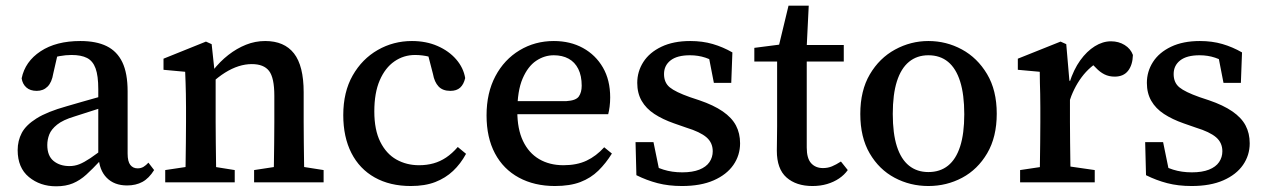

<svg xmlns="http://www.w3.org/2000/svg" viewBox="-20 -640 4445 674"><path d="M177 14Q121 14 81.5 -18.5Q42 -51 42 -113Q42 -146 56.5 -173.5Q71 -201 108.5 -224.5Q146 -248 214 -267Q241 -275 267.5 -282.5Q294 -290 320.5 -297.5Q347 -305 374 -312V-273Q340 -263 306.5 -252Q273 -241 241 -231Q201 -219 180.5 -202.5Q160 -186 153 -168Q146 -150 146 -131Q146 -93 168 -75Q190 -57 224 -57Q242 -57 258.5 -63.5Q275 -70 297.5 -85Q320 -100 354 -127L365 -75H331Q305 -47 283 -27Q261 -7 236 3.5Q211 14 177 14ZM426 11Q381 11 354.5 -16Q328 -43 326 -91L325 -95V-327Q325 -374 315.5 -400Q306 -426 285.5 -436.5Q265 -447 231 -447Q211 -447 189 -443Q167 -439 139 -429L186 -465L167 -382Q162 -351 147 -336Q132 -321 109 -321Q86 -321 72.5 -333Q59 -345 56 -365Q68 -424 122.5 -460Q177 -496 262 -496Q318 -496 354.5 -478Q391 -460 409.5 -421.5Q428 -383 428 -319V-101Q428 -73 437.5 -61Q447 -49 463 -49Q475 -49 484 -54.5Q493 -60 501 -69L521 -43Q503 -14 480 -1.5Q457 11 426 11Z M560 0V-43L667 -59H704L804 -43V0ZM630 0Q631 -25 631.5 -62.5Q632 -100 632.5 -140Q633 -180 633 -212V-263Q633 -290 632.5 -310.5Q632 -331 631.5 -349Q631 -367 630 -388L554 -395V-434L703 -494L723 -485L735 -373L737 -372V-212Q737 -180 737.5 -140Q738 -100 738.5 -62.5Q739 -25 739 0ZM872 0V-43L977 -59H1014L1116 -43V0ZM940 0Q941 -25 941.5 -62Q942 -99 942.5 -139Q943 -179 943 -212V-304Q943 -367 924.5 -391Q906 -415 864 -415Q841 -415 817.5 -407.5Q794 -400 770 -385Q746 -370 720 -346L711 -392H727Q752 -424 781.5 -447Q811 -470 843.5 -483Q876 -496 911 -496Q978 -496 1012 -452.5Q1046 -409 1046 -316V-212Q1046 -179 1046.5 -139Q1047 -99 1047.5 -62Q1048 -25 1049 0Z M1422 13Q1349 13 1295.5 -17Q1242 -47 1213.5 -103Q1185 -159 1185 -236Q1185 -317 1218 -375Q1251 -433 1306 -464.5Q1361 -496 1426 -496Q1476 -496 1516 -478.5Q1556 -461 1581.5 -431.5Q1607 -402 1613 -366Q1608 -344 1595.5 -332.5Q1583 -321 1561 -321Q1534 -321 1519.5 -336.5Q1505 -352 1500 -380L1478 -465L1535 -423Q1511 -435 1486.5 -441Q1462 -447 1437 -447Q1397 -447 1364.5 -424.5Q1332 -402 1313 -358Q1294 -314 1294 -249Q1294 -184 1315 -142Q1336 -100 1371.5 -80Q1407 -60 1451 -60Q1478 -60 1501.5 -66.5Q1525 -73 1546 -87Q1567 -101 1587 -124L1616 -100Q1597 -65 1570.5 -40Q1544 -15 1508 -1Q1472 13 1422 13Z M1928 13Q1856 13 1801.5 -16.5Q1747 -46 1717.5 -101.5Q1688 -157 1688 -235Q1688 -314 1719 -372.5Q1750 -431 1804 -463.5Q1858 -496 1924 -496Q1982 -496 2026.5 -471.5Q2071 -447 2096.5 -403Q2122 -359 2122 -298Q2122 -281 2120 -265.5Q2118 -250 2115 -239H1740V-285H1968Q2002 -287 2012 -301.5Q2022 -316 2022 -339Q2022 -374 2010 -398Q1998 -422 1976 -434Q1954 -446 1924 -446Q1891 -446 1862 -426.5Q1833 -407 1814.5 -364Q1796 -321 1796 -249Q1796 -187 1816 -145Q1836 -103 1872.5 -81.5Q1909 -60 1958 -60Q2005 -60 2039 -76Q2073 -92 2101 -123L2128 -101Q2107 -67 2080.5 -41Q2054 -15 2017.5 -1Q1981 13 1928 13Z M2374 13Q2327 13 2288.5 3Q2250 -7 2214 -25L2211 -141H2274L2299 -19H2253V-71Q2279 -54 2309 -44.5Q2339 -35 2375 -35Q2411 -35 2435 -44.5Q2459 -54 2470.5 -71Q2482 -88 2482 -109Q2482 -139 2460 -158Q2438 -177 2389 -192L2346 -207Q2306 -221 2277 -240Q2248 -259 2232.5 -286Q2217 -313 2217 -349Q2217 -389 2238.5 -422.5Q2260 -456 2302 -476Q2344 -496 2403 -496Q2446 -496 2482 -485.5Q2518 -475 2551 -456L2547 -349H2486L2465 -457H2506V-412Q2482 -429 2456.5 -437.5Q2431 -446 2402 -446Q2357 -446 2334 -428Q2311 -410 2311 -380Q2311 -350 2331 -333.5Q2351 -317 2402 -299L2435 -288Q2485 -271 2517 -249Q2549 -227 2563.5 -199.5Q2578 -172 2578 -137Q2578 -95 2554.5 -61Q2531 -27 2485.5 -7Q2440 13 2374 13Z M2761 -424V-482H2942V-424ZM2832 13Q2775 13 2741 -17Q2707 -47 2707 -111Q2707 -131 2707.5 -150.5Q2708 -170 2708 -197V-424H2628V-472L2752 -488L2708 -454L2748 -620H2819L2811 -458L2812 -441V-122Q2812 -84 2827.5 -67Q2843 -50 2869 -50Q2886 -50 2900.5 -56Q2915 -62 2932 -73L2956 -43Q2944 -26 2925.5 -13.5Q2907 -1 2883.5 6Q2860 13 2832 13Z M3239 13Q3175 13 3120.5 -16Q3066 -45 3033 -101.5Q3000 -158 3000 -240Q3000 -322 3033.5 -379Q3067 -436 3122 -466Q3177 -496 3239 -496Q3302 -496 3356.5 -466.5Q3411 -437 3445 -380Q3479 -323 3479 -241Q3479 -159 3445.5 -102Q3412 -45 3357.5 -16Q3303 13 3239 13ZM3239 -36Q3280 -36 3308 -58.5Q3336 -81 3350.5 -126Q3365 -171 3365 -239Q3365 -308 3350.5 -354Q3336 -400 3308 -423Q3280 -446 3239 -446Q3199 -446 3171 -423Q3143 -400 3128.5 -354.5Q3114 -309 3114 -240Q3114 -171 3128.5 -126Q3143 -81 3171 -58.5Q3199 -36 3239 -36Z M3561 0V-43L3668 -59H3712L3823 -43V0ZM3630 0Q3630 -25 3630.5 -62.5Q3631 -100 3631.5 -140Q3632 -180 3632 -212V-263Q3632 -290 3631.5 -310.5Q3631 -331 3630.5 -349Q3630 -367 3630 -388L3553 -395V-434L3703 -494L3723 -485L3734 -357L3736 -356V-212Q3736 -180 3736.5 -140Q3737 -100 3737.5 -62.5Q3738 -25 3739 0ZM3732 -278 3715 -349H3734Q3749 -396 3772 -428Q3795 -460 3823 -477.5Q3851 -495 3880 -495Q3907 -495 3928 -482Q3949 -469 3957 -447Q3956 -412 3940 -391.5Q3924 -371 3893 -371Q3873 -371 3857 -379Q3841 -387 3827 -402L3801 -428L3849 -431Q3806 -408 3777 -369Q3748 -330 3732 -278Z M4163 13Q4116 13 4077.5 3Q4039 -7 4003 -25L4000 -141H4063L4088 -19H4042V-71Q4068 -54 4098 -44.5Q4128 -35 4164 -35Q4200 -35 4224 -44.5Q4248 -54 4259.5 -71Q4271 -88 4271 -109Q4271 -139 4249 -158Q4227 -177 4178 -192L4135 -207Q4095 -221 4066 -240Q4037 -259 4021.5 -286Q4006 -313 4006 -349Q4006 -389 4027.5 -422.5Q4049 -456 4091 -476Q4133 -496 4192 -496Q4235 -496 4271 -485.5Q4307 -475 4340 -456L4336 -349H4275L4254 -457H4295V-412Q4271 -429 4245.5 -437.5Q4220 -446 4191 -446Q4146 -446 4123 -428Q4100 -410 4100 -380Q4100 -350 4120 -333.5Q4140 -317 4191 -299L4224 -288Q4274 -271 4306 -249Q4338 -227 4352.5 -199.5Q4367 -172 4367 -137Q4367 -95 4343.5 -61Q4320 -27 4274.5 -7Q4229 13 4163 13Z"/></svg>

Font: Source Serif 4 18pt Medium
Style: Regular
Weight: 500
Designer: Frank Grießhammer
Foundry: Adobe Systems Incorporated
Version: Version 4.004;hotconv 1.0.116;makeotfexe 2.5.65601